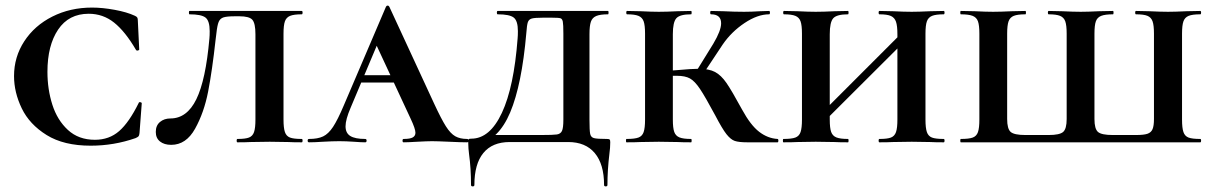

<svg xmlns="http://www.w3.org/2000/svg" viewBox="-20 -507 4326 684"><path d="M460 -451Q467 -448 469 -444.5Q471 -441 471 -434L476 -331Q476 -328 471 -327Q466 -326 464 -330Q426 -395 386.5 -426.5Q347 -458 296 -458Q225 -458 187 -401.5Q149 -345 149 -251Q149 -189 166.5 -134Q184 -79 222 -44Q260 -9 318 -9Q369 -9 404.5 -40Q440 -71 474 -140Q475 -144 480 -143Q485 -142 485 -139L477 -33Q476 -25 474 -22Q472 -19 463 -15Q386 12 303 12Q207 12 146 -26Q85 -64 57.5 -121Q30 -178 30 -236Q30 -304 66.5 -360Q103 -416 166.5 -448Q230 -480 308 -480Q345 -480 388.5 -472Q432 -464 460 -451Z M751 -389 748 -365Q736 -256 721.5 -181Q707 -106 675 -48.5Q643 9 590 9Q565 9 550 -3Q535 -15 535 -37Q535 -60 550 -72.5Q565 -85 587 -85Q646 -85 679.5 -153.5Q713 -222 726 -370Q727 -380 727 -396Q727 -433 712 -444.5Q697 -456 655 -456Q653 -456 653 -462Q653 -468 655 -468H1055Q1058 -468 1058 -462Q1058 -456 1055 -456Q1027 -456 1013.5 -450.5Q1000 -445 995 -431Q990 -417 990 -387V-81Q990 -51 995 -36.5Q1000 -22 1013 -17Q1026 -12 1055 -12Q1058 -12 1058 -6Q1058 0 1055 0Q1024 0 1007 -1L941 -2L873 -1Q856 0 826 0Q823 0 823 -6Q823 -12 826 -12Q854 -12 867 -17Q880 -22 885 -36.5Q890 -51 890 -81V-385Q890 -424 879 -436.5Q868 -449 833 -449H817Q788 -449 776 -445Q764 -441 759 -429Q754 -417 751 -389Z M1267 -239H1450L1457 -213H1252ZM1644 0Q1623 0 1581 -2Q1537 -4 1519 -4Q1502 -4 1466 -2Q1432 0 1418 0Q1414 0 1414 -6Q1414 -12 1418 -12Q1441 -12 1450.5 -17.5Q1460 -23 1460 -34Q1460 -48 1443 -84L1316 -357L1360 -434L1229 -123Q1211 -81 1211 -57Q1211 -33 1228 -22.5Q1245 -12 1281 -12Q1286 -12 1286 -6Q1286 0 1281 0Q1267 0 1241 -2Q1213 -4 1189 -4Q1164 -4 1130 -2Q1100 0 1081 0Q1076 0 1076 -6Q1076 -12 1081 -12Q1112 -12 1131 -21Q1150 -30 1166.5 -55Q1183 -80 1205 -132L1355 -483Q1357 -487 1361 -487Q1365 -487 1367 -483L1527 -137Q1552 -83 1568.5 -57Q1585 -31 1602 -21.5Q1619 -12 1644 -12Q1649 -12 1649 -6Q1649 0 1644 0Z M1651 42Q1650 35 1649 23Q1648 11 1648 0Q1648 -9 1649.5 -11Q1651 -13 1659 -13Q1725 -13 1768 -105Q1811 -197 1824 -370Q1825 -380 1825 -396Q1825 -433 1810 -444.5Q1795 -456 1753 -456Q1750 -456 1750 -462Q1750 -468 1753 -468H2146Q2148 -468 2148 -462Q2148 -456 2146 -456Q2118 -456 2104 -450Q2090 -444 2085 -429.5Q2080 -415 2080 -385V-81Q2080 -42 2082.5 -30Q2085 -18 2096 -15Q2107 -12 2142 -12Q2150 -12 2152 -10Q2154 -8 2154 0Q2154 19 2151 41Q2144 99 2144 152Q2144 157 2138 157Q2132 157 2132 152Q2132 78 2099 38.5Q2066 -1 2004 -1H1796Q1734 -1 1702 38Q1670 77 1670 152Q1670 157 1664 157Q1658 157 1658 152Q1658 93 1651 42ZM1711 -26H1907Q1951 -26 1964 -28Q1977 -30 1982 -40.5Q1987 -51 1987 -81V-387Q1987 -420 1985 -430Q1983 -440 1976.5 -442Q1970 -444 1946 -444H1914Q1885 -444 1874.5 -441Q1864 -438 1860.5 -428Q1857 -418 1855 -389Q1839 -205 1797.5 -106.5Q1756 -8 1680 8Z M2528 -96Q2492 -163 2473.5 -190.5Q2455 -218 2438 -227.5Q2421 -237 2391 -237Q2366 -237 2349 -236L2348 -254L2390 -257Q2445 -262 2469 -262Q2506 -262 2527.5 -250.5Q2549 -239 2568 -211.5Q2587 -184 2624 -116Q2654 -61 2684.5 -37.5Q2715 -14 2750 -12Q2753 -12 2753 -6Q2753 0 2750 0H2643Q2612 0 2597.5 -5Q2583 -10 2568 -29Q2553 -48 2528 -96ZM2212 -12Q2241 -12 2254.5 -17Q2268 -22 2273 -36.5Q2278 -51 2278 -81V-387Q2278 -417 2273 -431Q2268 -445 2254.5 -450.5Q2241 -456 2214 -456Q2211 -456 2211 -462Q2211 -468 2214 -468L2262 -467Q2302 -465 2327 -465Q2354 -465 2394 -467L2442 -468Q2444 -468 2444 -462Q2444 -456 2442 -456Q2402 -456 2389.5 -442Q2377 -428 2377 -385V-81Q2377 -51 2382 -37Q2387 -23 2400.5 -17.5Q2414 -12 2442 -12Q2444 -12 2444 -6Q2444 0 2442 0Q2411 0 2394 -1L2327 -2L2262 -1Q2244 0 2212 0Q2210 0 2210 -6Q2210 -12 2212 -12ZM2458 -249 2521 -351Q2549 -398 2549 -424Q2549 -456 2513 -456Q2510 -456 2510 -462Q2510 -468 2513 -468L2557 -467Q2597 -465 2631 -465Q2656 -465 2688 -467L2720 -468Q2723 -468 2723 -462Q2723 -456 2720 -456Q2679 -456 2632.5 -425Q2586 -394 2555 -349L2484 -242Z M3113 -456Q3110 -456 3110 -462Q3110 -468 3113 -468L3161 -467Q3201 -465 3228 -465Q3252 -465 3294 -467L3342 -468Q3345 -468 3345 -462Q3345 -456 3342 -456Q3314 -456 3300.5 -450.5Q3287 -445 3282 -431Q3277 -417 3277 -387V-81Q3277 -51 3282 -36.5Q3287 -22 3300 -17Q3313 -12 3342 -12Q3345 -12 3345 -6Q3345 0 3342 0Q3311 0 3294 -1L3228 -2L3161 -1Q3144 0 3113 0Q3110 0 3110 -6Q3110 -12 3113 -12Q3141 -12 3154 -17Q3167 -22 3172 -36.5Q3177 -51 3177 -81V-385Q3177 -415 3172 -429.5Q3167 -444 3154 -450Q3141 -456 3113 -456ZM2876 -73 3223 -420 3243 -400 2895 -53ZM2773 -456Q2770 -456 2770 -462Q2770 -468 2773 -468L2821 -467Q2861 -465 2886 -465Q2913 -465 2953 -467L3001 -468Q3003 -468 3003 -462Q3003 -456 3001 -456Q2961 -456 2948.5 -442Q2936 -428 2936 -385V-81Q2936 -51 2941 -37Q2946 -23 2959.5 -17.5Q2973 -12 3001 -12Q3003 -12 3003 -6Q3003 0 3001 0Q2970 0 2953 -1L2886 -2L2821 -1Q2803 0 2771 0Q2769 0 2769 -6Q2769 -12 2771 -12Q2800 -12 2813.5 -17Q2827 -22 2832 -36.5Q2837 -51 2837 -81V-387Q2837 -417 2832 -431Q2827 -445 2813.5 -450.5Q2800 -456 2773 -456Z M3403 -12Q3432 -12 3445.5 -17Q3459 -22 3464 -36.5Q3469 -51 3469 -81V-387Q3469 -417 3464 -431Q3459 -445 3445 -450.5Q3431 -456 3403 -456Q3401 -456 3401 -462Q3401 -468 3403 -468L3453 -467Q3493 -465 3518 -465Q3543 -465 3585 -467L3633 -468Q3635 -468 3635 -462Q3635 -456 3633 -456Q3605 -456 3591.5 -450.5Q3578 -445 3573 -431Q3568 -417 3568 -387V-83Q3568 -48 3580.5 -37Q3593 -26 3633 -26H3716Q3755 -26 3767.5 -37Q3780 -48 3780 -83V-387Q3780 -417 3775 -431Q3770 -445 3756.5 -450.5Q3743 -456 3716 -456Q3713 -456 3713 -462Q3713 -468 3716 -468L3763 -467Q3805 -465 3830 -465Q3855 -465 3895 -467L3945 -468Q3947 -468 3947 -462Q3947 -456 3945 -456Q3917 -456 3903 -450.5Q3889 -445 3884 -431Q3879 -417 3879 -387V-83Q3879 -48 3891.5 -37Q3904 -26 3944 -26H4027Q4055 -26 4068 -30.5Q4081 -35 4086 -47Q4091 -59 4091 -83V-387Q4091 -417 4086 -431Q4081 -445 4068 -450.5Q4055 -456 4027 -456Q4024 -456 4024 -462Q4024 -468 4027 -468L4074 -467Q4116 -465 4141 -465Q4165 -465 4207 -467L4256 -468Q4259 -468 4259 -462Q4259 -456 4256 -456Q4228 -456 4214.5 -450.5Q4201 -445 4196 -431Q4191 -417 4191 -387V-81Q4191 -51 4196 -36.5Q4201 -22 4214 -17Q4227 -12 4256 -12Q4259 -12 4259 -6Q4259 0 4256 0H3403Q3401 0 3401 -6Q3401 -12 3403 -12Z"/></svg>

Font: Cormorant SC
Style: Bold
Weight: 700
Designer: Christian Thalmann (Catharsis Fonts)
Foundry: Catharsis Fonts
Version: Version 4.000